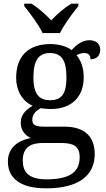

<svg xmlns="http://www.w3.org/2000/svg" viewBox="-20 -786 578 1046"><path d="M212 -606H307C328 -651 376 -715 407 -753V-766H368C330 -743 289 -707 259 -675C229 -707 189 -743 151 -766H112V-753C143 -715 191 -651 212 -606ZM231 240C412 240 496 168 496 53C496 -33 450 -96 331 -96H218C166 -96 156 -110 156 -134C156 -164 177 -184 203 -197C216 -194 240 -192 256 -192C377 -192 436 -265 436 -364C436 -421 420 -457 397 -485C410 -493 423 -497 440 -497C467 -497 473 -478 473 -463C510 -463 526 -487 526 -515C526 -543 507 -567 467 -567C423 -567 389 -534 370 -513C351 -530 304 -546 256 -546C130 -546 68 -476 68 -361C68 -294 101 -234 158 -210C113 -183 93 -156 93 -116C93 -73 121 -46 148 -34C82 -22 23 16 23 94C23 186 92 240 231 240ZM253 -240C189 -240 162 -279 162 -364C162 -453 188 -497 252 -497C317 -497 342 -455 342 -365C342 -278 318 -240 253 -240ZM233 191C131 191 104 147 104 88C104 9 158 -7 214 -7H312C378 -7 414 9 414 70C414 140 376 191 233 191Z"/></svg>

Font: Noto Serif
Style: Regular
Weight: 400
Designer: Monotype Design Team
Foundry: Monotype Imaging Inc.
Version: Version 2.015